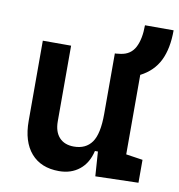

<svg xmlns="http://www.w3.org/2000/svg" viewBox="-76 -726 753 806"><g transform="rotate(10 300.0 -323.0)"><path d="M227.5 9.8Q150.9 9.8 108.6 -38.8Q66.4 -87.4 66.4 -175.8V-517.6H187V-195.3Q187 -150.9 209.2 -126.7Q231.4 -102.5 271.5 -102.5Q322.3 -102.5 347.9 -138.4Q373.5 -174.3 373.5 -258.8V-517.6H378.9L398.4 -520Q440.4 -525.9 459 -561.5Q477.5 -597.2 477.5 -655.8H599.6Q599.6 -578.1 574.5 -526.9Q549.3 -475.6 494.1 -447.3V-108.4L565.4 -97.7V0L382.3 4.9L375 -99.6H362.3Q350.1 -46.9 314.7 -18.6Q279.3 9.8 227.5 9.8Z"/></g></svg>

Font: CaskaydiaCove NFP SemiBold
Style: Regular
Weight: 600
Designer: Aaron Bell
Foundry: Saja Typeworks
Version: Version 2111.001; VTT 6.35;Nerd Fonts 3.1.1